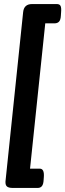

<svg xmlns="http://www.w3.org/2000/svg" viewBox="-20 -788 322 946"><path d="M43 138Q23 138 14.5 131Q6 124 7 106L94 -728Q98 -768 138 -768H260Q274 -768 278.5 -758.5Q283 -749 281 -727L280 -712Q279 -690 271 -681.5Q263 -673 249 -673H203L128 43H176Q199 43 196 84L195 98Q194 120 186.5 129Q179 138 166 138Z"/></svg>

Font: Asap Condensed
Style: Bold Italic
Weight: 700
Width: 3
Italic angle: -6°
Designer: Pablo Cosgaya
Foundry: Omnibus-Type
Version: Version 3.001; ttfautohint (v1.8.4.7-5d5b)